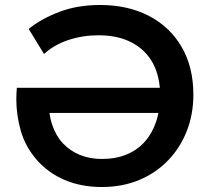

<svg xmlns="http://www.w3.org/2000/svg" viewBox="-20 -735 840 770"><path d="M388 15Q306 15 239.5 -13.2Q173 -41.5 127.2 -94.2Q81.5 -147 63.5 -210.2Q45.5 -273.5 45.5 -335Q45.5 -358.5 47.5 -383H621Q616 -438.5 593 -482Q563.5 -535.5 508.2 -564.5Q453 -593.5 375 -593.5Q311.5 -593.5 254.2 -574.5Q197 -555.5 156.5 -518.5L95 -619Q145 -659.5 217.5 -687.2Q290 -715 381.5 -715Q492.5 -715 576.8 -671.5Q661 -628 708.2 -547.2Q755.5 -466.5 755.5 -355Q755.5 -277.5 729.5 -210.5Q703.5 -143.5 655 -92.8Q606.5 -42 539 -13.5Q471.5 15 388 15ZM178.5 -282Q182 -255.5 190 -233Q204.5 -189.5 233 -159.5Q261.5 -129.5 301 -113.5Q340.5 -97.5 388.5 -97.5Q445 -97.5 488.5 -115.8Q532 -134 561.8 -168Q591.5 -202 607 -249.5Q612 -265 615 -282Z"/></svg>

Font: Geologica EX Med
Style: Regular
Weight: 500
Designer: Sindre Bremnes, Frode Helland
Foundry: Monokrom Skriftforlag AS
Version: Version 1.010;gftools[0.9.28]